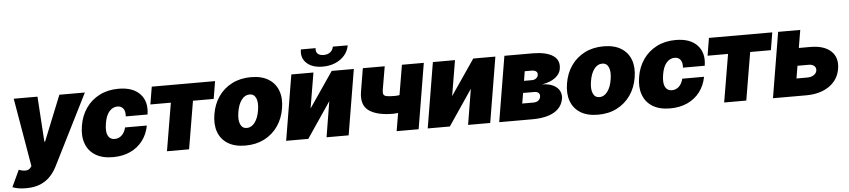

<svg xmlns="http://www.w3.org/2000/svg" viewBox="-86 -1069 7055 1596"><g transform="rotate(-5 3441.5 -271.0)"><path d="M78.1 204.1Q44.4 204.6 14.9 199.5Q-14.6 194.3 -36.1 185.5L29.3 45.9L31.7 46.9Q64.9 59.1 90.1 57.1Q115.2 55.2 129.9 34.2L136.7 24.4L39.1 -545.9H237.3L261.7 -168H267.6L419.9 -545.9H632.8L335.9 45.9Q313.5 90.8 279.5 126.7Q245.6 162.6 196.3 183.3Q147 204.1 78.1 204.1Z M819.3 9.8Q730.5 9.8 673.1 -25.6Q615.7 -61 592.8 -124.3Q569.8 -187.5 584 -271.5Q597.2 -355.5 641.4 -418.7Q685.5 -481.9 754.9 -517.3Q824.2 -552.7 913.1 -552.7Q1033.7 -552.7 1093.3 -488.8Q1152.8 -424.8 1135.7 -318.4H954.1Q957.5 -360.8 940.7 -383.5Q923.8 -406.2 891.6 -406.2Q852.5 -406.2 823.5 -373Q794.4 -339.8 784.2 -272.5Q773.4 -205.6 790.8 -172.4Q808.1 -139.2 846.7 -139.6Q879.4 -139.2 904.5 -161.9Q929.7 -184.6 940.4 -227.5H1122.1Q1108.4 -155.3 1067.6 -101.8Q1026.9 -48.3 963.6 -19.3Q900.4 9.8 819.3 9.8Z M1166.5 -399.4 1190.9 -545.9H1719.2L1694.8 -399.4H1522L1454.6 0H1270L1337.4 -399.4Z M1924.8 9.8Q1835.9 9.8 1778.6 -25.6Q1721.2 -61 1698.2 -124.3Q1675.3 -187.5 1689.5 -271.5Q1703.1 -355.5 1747.1 -418.7Q1791 -481.9 1860.4 -517.3Q1929.7 -552.7 2018.6 -552.7Q2106.9 -552.7 2164.3 -517.3Q2221.7 -481.9 2244.9 -418.7Q2268.1 -355.5 2253.9 -271.5Q2240.2 -187.5 2196 -124.3Q2151.9 -61 2082.8 -25.6Q2013.7 9.8 1924.8 9.8ZM1949.2 -134.8Q1986.8 -134.8 2015.1 -171.6Q2043.5 -208.5 2053.7 -272.5Q2064.5 -336.9 2048.6 -373.8Q2032.7 -410.6 1994.1 -410.2Q1956.1 -410.6 1928 -373.8Q1899.9 -336.9 1889.6 -272.5Q1878.9 -208.5 1894.8 -171.6Q1910.6 -134.8 1949.2 -134.8Z M2490.2 -250 2692.4 -545.9H2877L2786.1 0H2601.6L2650.4 -296.9L2449.2 0H2264.6L2355.5 -545.9H2540ZM2622.1 -587.9Q2535.2 -587.9 2488 -631.6Q2440.9 -675.3 2452.6 -746.1H2575.7Q2570.8 -716.8 2587.2 -700.2Q2603.5 -683.6 2637.7 -683.6Q2670.9 -683.6 2692.6 -700.2Q2714.4 -716.8 2719.2 -746.1H2843.3Q2835.4 -699.2 2804.9 -663.6Q2774.4 -627.9 2727.3 -607.9Q2680.2 -587.9 2622.1 -587.9Z M3460.9 -545.9 3370.1 0H3186.5L3211.9 -149.9Q3186 -146.5 3169.9 -146.5Q3036.1 -146.5 2969 -194.1Q2901.9 -241.7 2919.9 -352.5L2952.1 -545.9H3134.8L3101.6 -352.5Q3097.7 -327.6 3102.8 -314.7Q3107.9 -301.8 3129.2 -297.4Q3150.4 -293 3194.3 -293Q3213.9 -292.5 3236.3 -296.4L3278.3 -545.9Z M3671.4 -250 3873.5 -545.9H4058.1L3967.3 0H3782.7L3831.5 -296.9L3630.4 0H3445.8L3536.6 -545.9H3721.2Z M4042.5 0 4133.3 -545.9H4371.6Q4481 -545.4 4538.1 -508.1Q4595.2 -470.7 4582.5 -396.5Q4576.2 -356 4535.4 -324.7Q4494.6 -293.5 4426.3 -282.2Q4487.8 -279.8 4522.9 -260Q4558.1 -240.2 4571.3 -210.9Q4584.5 -181.6 4579.6 -150.4Q4566.9 -76.2 4500 -38.1Q4433.1 0 4317.9 0ZM4277.8 -324.2H4340.3Q4363.3 -323.7 4377.9 -334.5Q4392.6 -345.2 4396 -363.3Q4398.4 -382.3 4385.7 -392.8Q4373 -403.3 4348.1 -403.3H4290.5ZM4246.6 -137.7H4340.3Q4364.7 -137.7 4380.4 -149.2Q4396 -160.6 4398.9 -180.7Q4402.8 -200.7 4390.9 -212.6Q4378.9 -224.6 4355 -224.6H4261.2Z M4867.2 9.8Q4778.3 9.8 4720.9 -25.6Q4663.6 -61 4640.6 -124.3Q4617.7 -187.5 4631.8 -271.5Q4645.5 -355.5 4689.5 -418.7Q4733.4 -481.9 4802.7 -517.3Q4872.1 -552.7 4960.9 -552.7Q5049.3 -552.7 5106.7 -517.3Q5164.1 -481.9 5187.3 -418.7Q5210.4 -355.5 5196.3 -271.5Q5182.6 -187.5 5138.4 -124.3Q5094.2 -61 5025.1 -25.6Q4956.1 9.8 4867.2 9.8ZM4891.6 -134.8Q4929.2 -134.8 4957.5 -171.6Q4985.8 -208.5 4996.1 -272.5Q5006.8 -336.9 4991 -373.8Q4975.1 -410.6 4936.5 -410.2Q4898.4 -410.6 4870.4 -373.8Q4842.3 -336.9 4832 -272.5Q4821.3 -208.5 4837.2 -171.6Q4853 -134.8 4891.6 -134.8Z M5468.8 9.8Q5379.9 9.8 5322.5 -25.6Q5265.1 -61 5242.2 -124.3Q5219.2 -187.5 5233.4 -271.5Q5246.6 -355.5 5290.8 -418.7Q5335 -481.9 5404.3 -517.3Q5473.6 -552.7 5562.5 -552.7Q5683.1 -552.7 5742.7 -488.8Q5802.2 -424.8 5785.2 -318.4H5603.5Q5606.9 -360.8 5590.1 -383.5Q5573.2 -406.2 5541 -406.2Q5502 -406.2 5472.9 -373Q5443.8 -339.8 5433.6 -272.5Q5422.9 -205.6 5440.2 -172.4Q5457.5 -139.2 5496.1 -139.6Q5528.8 -139.2 5554 -161.9Q5579.1 -184.6 5589.8 -227.5H5771.5Q5757.8 -155.3 5717 -101.8Q5676.3 -48.3 5613 -19.3Q5549.8 9.8 5468.8 9.8Z M5815.9 -399.4 5840.3 -545.9H6368.7L6344.2 -399.4H6171.4L6104 0H5919.4L5986.8 -399.4Z M6887.2 -196.3Q6872.1 -105 6796.1 -52.5Q6720.2 0 6603 0H6326.7L6417.5 -545.9H6602.1L6577.1 -397.5H6670.4Q6786.6 -397.9 6844.7 -344Q6902.8 -290 6887.2 -196.3ZM6535.6 -146.5H6627.4Q6657.7 -146.5 6679.7 -160.6Q6701.7 -174.8 6705.6 -197.3Q6709.5 -221.2 6692.6 -236.3Q6675.8 -251.5 6646 -251H6553.2Z"/></g></svg>

Font: Inter Tight Black
Style: Italic
Weight: 900
Italic angle: -9.39999°
Designer: Rasmus Andersson
Foundry: rsms
Version: Version 3.004; ttfautohint (v1.8.4.7-5d5b)